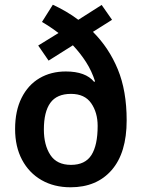

<svg xmlns="http://www.w3.org/2000/svg" viewBox="-20 -784 600 814"><path d="M204 -764Q232 -751 259.5 -735Q287 -719 312 -700L411 -763L455 -700L374 -649Q442 -581 479.5 -490Q517 -399 517 -274Q517 -136 453.5 -63Q390 10 279 10Q209 10 156 -20.5Q103 -51 73.5 -106.5Q44 -162 44 -237Q44 -314 71.5 -369Q99 -424 147.5 -452.5Q196 -481 259 -481Q343 -481 379 -437L383 -439Q369 -483 345 -520.5Q321 -558 289 -592L186 -527L142 -591L228 -644Q194 -670 158 -691ZM281 -386Q221 -386 193.5 -348Q166 -310 166 -235Q166 -169 193.5 -127Q221 -85 281 -85Q341 -85 367.5 -126.5Q394 -168 394 -250Q394 -307 366.5 -346.5Q339 -386 281 -386Z"/></svg>

Font: Noto Sans Malayalam SemiCondensed SemiBold
Style: Regular
Weight: 600
Width: 4
Designer: Jelle Bosma - Monotype Design Team
Foundry: Monotype Imaging Inc.
Version: Version 2.104; ttfautohint (v1.8.4.7-5d5b)